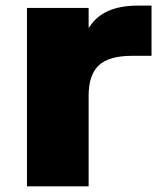

<svg xmlns="http://www.w3.org/2000/svg" viewBox="-20 -658 571 678"><path d="M515.1 -638.2V-460.9H446.8Q364.7 -460.9 328.9 -427.2Q293 -393.6 293 -319.8V0H75.2V-629.9H293V-561H294.9Q341.8 -638.2 466.8 -638.2Z"/></svg>

Font: Sinkin Sans 900 X Black
Style: Regular
Weight: 950
Designer: Keith Bates
Foundry: K-Type
Version: Sinkin Sans (version 1.0)  by Keith Bates   •   © 2014   www